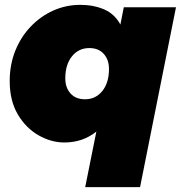

<svg xmlns="http://www.w3.org/2000/svg" viewBox="-20 -577 745 791"><path d="M245 10Q191 10 139 -19.5Q87 -49 53.5 -105.5Q20 -162 20 -243Q20 -311 43 -368Q66 -425 106.5 -467.5Q147 -510 199.5 -533.5Q252 -557 311 -557Q365 -557 408.5 -538.5Q452 -520 476 -476L490 -547H705L557 194H331L377 -35Q321 10 245 10ZM330 -168Q374 -168 401.5 -202Q429 -236 429 -293Q429 -331 407.5 -355Q386 -379 348 -379Q304 -379 276.5 -345Q249 -311 249 -254Q249 -216 270.5 -192Q292 -168 330 -168Z"/></svg>

Font: Montserrat Black
Style: Italic
Weight: 900
Italic angle: -11.3°
Designer: Julieta Ulanovsky
Foundry: Julieta Ulanovsky
Version: Version 9.000; ttfautohint (v1.8.4.7-5d5b)